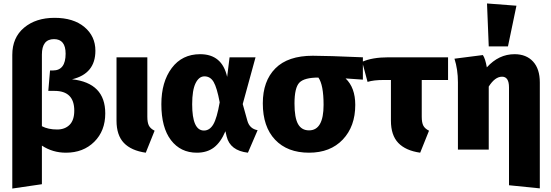

<svg xmlns="http://www.w3.org/2000/svg" viewBox="-20 -864 3182 1109"><path d="M396 -406Q588 -385 588 -209Q588 -108 524.5 -45Q461 18 361 18Q284 18 222 -23V200L51 225V-547Q51 -647 119 -704Q187 -761 295 -761Q404 -761 467.5 -708Q531 -655 531 -571Q531 -438 396 -406ZM310 -116Q355 -116 382 -143Q409 -170 409 -225Q409 -339 295 -339H259L269 -457H286Q359 -457 359 -554Q359 -638 292 -638Q222 -638 222 -549V-135Q258 -116 310 -116Z M831 -533V-190Q831 -156 840 -138.5Q849 -121 873 -109L822 18Q738 6 695.5 -38.5Q653 -83 653 -167V-533Z M1136 -551Q1263 -551 1292 -420L1306 -533H1456L1382 -263L1409 -166Q1422 -120 1468 -112L1412 18Q1309 6 1289 -76L1282 -106Q1255 -42 1215.5 -12Q1176 18 1117 18Q1023 18 967.5 -54.5Q912 -127 912 -262Q912 -391 972 -471Q1032 -551 1136 -551ZM1161 -423Q1129 -423 1109.5 -383Q1090 -343 1090 -262Q1090 -110 1158 -110Q1191 -110 1212 -145.5Q1233 -181 1249 -273Q1233 -358 1214 -390.5Q1195 -423 1161 -423Z M2076 -533V-404L1976 -411Q2032 -358 2032 -258Q2032 -134 1960 -58Q1888 18 1765 18Q1640 18 1569 -57Q1498 -132 1498 -267Q1498 -396 1570.5 -469Q1643 -542 1787 -542Q1869 -542 2076 -533ZM1765 -111Q1849 -111 1849 -258Q1849 -374 1819 -416Q1738 -416 1709.5 -387Q1681 -358 1681 -266Q1681 -184 1701.5 -147.5Q1722 -111 1765 -111Z M2568 -402H2416V-190Q2416 -156 2425 -138.5Q2434 -121 2458 -109L2407 18Q2323 6 2280.5 -38.5Q2238 -83 2238 -167V-402H2196Q2138 -402 2103 -391L2072 -507Q2130 -533 2224 -533H2568Z M2914 -596H2803L2793 -844L2963 -831ZM2952 -551Q3020 -551 3059 -508.5Q3098 -466 3098 -388V224L2920 206V-359Q2920 -421 2880 -421Q2839 -421 2803 -364V0H2625V-389Q2625 -463 2605 -525L2769 -546Q2783 -526 2792 -475Q2861 -551 2952 -551Z"/></svg>

Font: FiraGO ExtraBold
Style: Regular
Weight: 800
Designer: bBox Type
Foundry: bBox Type GmbH
Version: Version 1.001;PS 001.001;hotconv 1.0.88;makeotf.lib2.5.64775